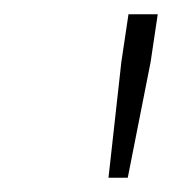

<svg xmlns="http://www.w3.org/2000/svg" viewBox="-20 -762 241 269"><path d="M132 -513 150 -675 160 -742H201L191 -675L159 -513Z"/></svg>

Font: Exo Thin ExtraLight
Style: Italic
Weight: 250
Italic angle: -9°
Version: Version 2.000